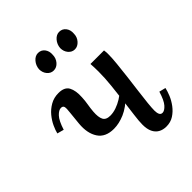

<svg xmlns="http://www.w3.org/2000/svg" viewBox="-205 -862 1001 1001"><g transform="rotate(-45 295.5 -361.5)"><path d="M241 -174Q179 -174 152 -215Q125 -256 131 -322Q135 -369 138.5 -396.5Q142 -424 139.5 -435.5Q137 -447 122 -447Q106 -447 87 -427Q68 -407 52 -356L15 -366Q19 -384 30.5 -409Q42 -434 61 -457Q80 -480 107 -495.5Q134 -511 168 -511Q212 -511 227 -483.5Q242 -456 239 -408Q238 -384 234 -361Q230 -338 228 -314Q225 -275 235 -255.5Q245 -236 276 -236Q298 -236 321 -244Q344 -252 365 -265Q386 -278 400 -292L404 -252Q363 -210 321 -192Q279 -174 241 -174ZM443 11Q418 11 399.5 0.5Q381 -10 371 -31Q361 -52 361 -84Q361 -110 366.5 -151Q372 -192 378 -241.5Q384 -291 389.5 -343Q395 -395 395 -442Q395 -457 394.5 -471Q394 -485 393 -500H493Q495 -488 495 -481.5Q495 -475 495 -467Q495 -443 491 -403Q487 -363 481.5 -317Q476 -271 470 -225.5Q464 -180 460.5 -145Q457 -110 457 -92Q457 -75 462 -64.5Q467 -54 479 -54Q494 -54 512 -74Q530 -94 545 -144L581 -135Q577 -116 567 -91.5Q557 -67 539.5 -43.5Q522 -20 498 -4.5Q474 11 443 11ZM390 -611Q369 -611 354.5 -628Q340 -645 340 -670Q342 -696 358.5 -715Q375 -734 396 -734Q419 -734 432.5 -716.5Q446 -699 444 -674Q444 -648 427.5 -629.5Q411 -611 390 -611ZM234 -611Q213 -611 198.5 -628Q184 -645 184 -670Q186 -696 202.5 -715Q219 -734 240 -734Q263 -734 276.5 -716.5Q290 -699 288 -674Q288 -648 272 -629.5Q256 -611 234 -611Z"/></g></svg>

Font: Lora Medium
Style: Italic
Weight: 500
Italic angle: -3°
Designer: Olga Karpushina, Alexei Vanyashin (Cyrillic)
Foundry: Cyreal
Version: Version 3.004